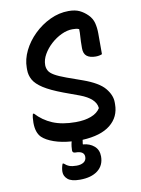

<svg xmlns="http://www.w3.org/2000/svg" viewBox="-102 -788 803 1093"><g transform="rotate(-10 300.0 -241.5)"><path d="M411 127Q411 179 373.5 208Q336 237 270 237Q221 237 200 219Q179 201 179 176Q179 154 188 130H194Q208 143 223.5 149Q239 155 265 155Q291 155 306.5 144.5Q322 134 322 114Q322 80 271 80Q254 80 254 65Q254 56 255.5 42Q257 28 261 14Q204 10 160 -5.5Q116 -21 93 -43Q65 -71 65 -128Q65 -160 71 -179H77Q116 -136 170.5 -113Q225 -90 303 -90Q355 -90 392 -104Q429 -118 446 -145V-149Q440 -202 353 -235L263 -268Q191 -295 151.5 -320.5Q112 -346 97 -373Q82 -400 82 -431V-443Q82 -492 106 -541Q130 -590 171.5 -630.5Q213 -671 265 -695.5Q317 -720 372 -720Q410 -720 435 -708Q460 -696 481 -675Q503 -653 510 -625Q517 -597 517 -565V-445Q501 -438 480 -438Q447 -438 429 -452Q411 -466 411 -498Q411 -541 413 -564.5Q415 -588 414 -608Q405 -612 395.5 -613Q386 -614 376 -614Q345 -614 312 -598.5Q279 -583 251 -557.5Q223 -532 205.5 -501.5Q188 -471 188 -441V-436Q189 -420 197 -406Q205 -392 228 -378.5Q251 -365 295 -349L385 -317Q474 -285 507.5 -244.5Q541 -204 541 -163V-152Q541 -78 485.5 -33.5Q430 11 324 16Q323 22 322.5 27Q322 32 321 36V42Q360 45 385.5 67Q411 89 411 127Z"/></g></svg>

Font: Recursive Mn Csl St Med
Style: Regular
Weight: 500
Monospace: yes
Version: Version 1.079;hotconv 1.0.112;makeotfexe 2.5.65598; ttfautoh